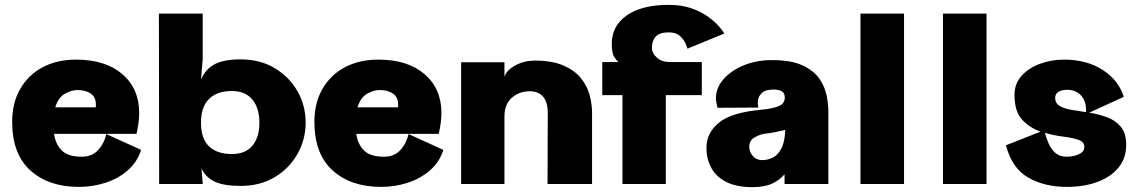

<svg xmlns="http://www.w3.org/2000/svg" viewBox="-20 -756 4668 789"><path d="M560 -140Q544 -90 505 -56Q466 -22 413.5 -5Q361 12 304 12Q180 12 105 -55.5Q30 -123 30 -255Q30 -333 63 -390.5Q96 -448 155 -479.5Q214 -511 293 -511Q413 -511 482.5 -451.5Q552 -392 552 -291Q552 -271 549 -250Q546 -229 541 -206H202Q209 -161 235 -136.5Q261 -112 316 -112Q357 -112 382 -138Q407 -164 417 -205ZM298 -386Q274 -386 247 -371Q220 -356 207 -315H373Q374 -317 374 -320.5Q374 -324 374 -326Q374 -357 353 -371.5Q332 -386 298 -386Z M634 0 633 -700H813V-513L806 -429Q825 -473 863 -492.5Q901 -512 968 -512Q1049 -512 1109 -476Q1169 -440 1202.5 -381Q1236 -322 1236 -252Q1236 -183 1202.5 -123.5Q1169 -64 1109 -28Q1049 8 968 8Q901 8 863.5 -9Q826 -26 808 -64L813 -3V0ZM933 -123Q989 -123 1017.5 -157.5Q1046 -192 1046 -252Q1046 -312 1017 -347Q988 -382 933 -382Q872 -382 839 -349.5Q806 -317 806 -252Q806 -186 839 -154.5Q872 -123 933 -123Z M1802 -140Q1786 -90 1747 -56Q1708 -22 1655.5 -5Q1603 12 1546 12Q1422 12 1347 -55.5Q1272 -123 1272 -255Q1272 -333 1305 -390.5Q1338 -448 1397 -479.5Q1456 -511 1535 -511Q1655 -511 1724.5 -451.5Q1794 -392 1794 -291Q1794 -271 1791 -250Q1788 -229 1783 -206H1444Q1451 -161 1477 -136.5Q1503 -112 1558 -112Q1599 -112 1624 -138Q1649 -164 1659 -205ZM1540 -386Q1516 -386 1489 -371Q1462 -356 1449 -315H1615Q1616 -317 1616 -320.5Q1616 -324 1616 -326Q1616 -357 1595 -371.5Q1574 -386 1540 -386Z M2177 -507Q2249 -507 2295 -487Q2341 -467 2367 -435Q2393 -403 2403 -365.5Q2413 -328 2413 -292V0H2230L2231 -292Q2231 -337 2211.5 -359Q2192 -381 2157 -381Q2114 -381 2083.5 -354.5Q2053 -328 2053 -278V0H1875V-500H2053V-441Q2063 -469 2099 -488Q2135 -507 2177 -507Z M2538 0V-365H2455V-501H2521Q2515 -506 2504.5 -521.5Q2494 -537 2494 -576Q2494 -650 2556 -693Q2618 -736 2728 -736Q2782 -736 2822.5 -721.5Q2863 -707 2891.5 -686Q2920 -665 2936 -646Q2952 -627 2956 -618L2805 -556Q2804 -563 2796.5 -579Q2789 -595 2773 -609Q2757 -623 2728 -623Q2691 -623 2675 -606Q2659 -589 2659 -560Q2659 -537 2679.5 -519Q2700 -501 2733 -501H2864V-365H2716V0Z M3072 13Q3006 13 2964 -8.5Q2922 -30 2902.5 -67Q2883 -104 2883 -148Q2883 -210 2934.5 -252Q2986 -294 3108 -305Q3153 -309 3179 -319.5Q3205 -330 3205 -355Q3205 -375 3191.5 -381.5Q3178 -388 3160 -388Q3126 -388 3111.5 -374.5Q3097 -361 3095 -345Q3093 -329 3095 -321Q3097 -314 3097 -314L2929 -313Q2924 -328 2922 -346Q2920 -391 2951 -428Q2982 -465 3035 -487Q3088 -509 3152 -509Q3232 -509 3278.5 -487Q3325 -465 3347.5 -432Q3370 -399 3377 -363Q3384 -327 3384 -299V0H3204V-40Q3184 -16 3153 -1.5Q3122 13 3072 13ZM3113 -98Q3133 -98 3154 -107.5Q3175 -117 3190 -144Q3205 -171 3207 -222Q3184 -217 3162.5 -212.5Q3141 -208 3125 -207Q3103 -204 3081 -191.5Q3059 -179 3059 -153Q3059 -132 3073.5 -115Q3088 -98 3113 -98Z M3516 0V-700H3695V0Z M3855 0V-700H4034V0Z M4352 -511Q4446 -511 4511.5 -468.5Q4577 -426 4598 -358L4456 -293Q4494 -287 4528.5 -274.5Q4563 -262 4585.5 -235.5Q4608 -209 4608 -161Q4608 -106 4576.5 -67.5Q4545 -29 4490 -8.5Q4435 12 4364 12Q4272 12 4205 -26.5Q4138 -65 4114 -159L4256 -215Q4213 -230 4181 -263.5Q4149 -297 4149 -366Q4149 -413 4179 -445.5Q4209 -478 4255.5 -494.5Q4302 -511 4352 -511ZM4316 -354Q4316 -332 4334 -321Q4352 -310 4381 -305Q4410 -300 4443 -295Q4445 -338 4423.5 -362.5Q4402 -387 4365 -387Q4343 -387 4329.5 -378.5Q4316 -370 4316 -354ZM4436 -152Q4436 -173 4411.5 -181.5Q4387 -190 4350 -194.5Q4313 -199 4274 -210Q4279 -191 4288.5 -168Q4298 -145 4316 -128.5Q4334 -112 4364 -112Q4392 -112 4414 -122.5Q4436 -133 4436 -152Z"/></svg>

Font: Panamera Black
Style: Regular
Weight: 900
Designer: Bastien Sozeau
Foundry: NBR — Bastien Sozeau
Version: Version 3.002; ttfautohint (v1.8.4.7-5d5b);gftools[0.9.33]